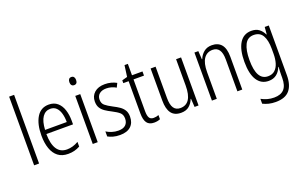

<svg xmlns="http://www.w3.org/2000/svg" viewBox="-108 -1258 3154 1997"><g transform="rotate(-20 1469.0 -259.5)"><path d="M129 0H74V-760H129Z M432 -542Q490 -542 527.5 -509.5Q565 -477 582.5 -422.5Q600 -368 600 -303V-262H305Q306 -152 343 -95Q380 -38 454 -38Q518 -38 581 -75V-23Q552 -7 520 1.5Q488 10 450 10Q382 10 338 -24Q294 -58 272.5 -120Q251 -182 251 -264Q251 -391 297 -466.5Q343 -542 432 -542ZM432 -495Q377 -495 344.5 -448Q312 -401 307 -307H547Q547 -359 535 -402Q523 -445 497.5 -470Q472 -495 432 -495Z M751 -731Q770 -731 779 -718.5Q788 -706 788 -686Q788 -641 751 -641Q733 -641 723.5 -653Q714 -665 714 -686Q714 -706 723 -718.5Q732 -731 751 -731ZM778 -532V0H723V-532Z M1185 -136Q1185 -67 1143.5 -28.5Q1102 10 1024 10Q981 10 947.5 0.5Q914 -9 891 -22V-78Q917 -61 951.5 -50Q986 -39 1023 -39Q1077 -39 1103.5 -64.5Q1130 -90 1130 -134Q1130 -177 1104 -200Q1078 -223 1025 -250Q987 -269 957.5 -289Q928 -309 911 -336.5Q894 -364 894 -407Q894 -467 936 -504.5Q978 -542 1052 -542Q1088 -542 1120.5 -533.5Q1153 -525 1180 -510L1158 -465Q1136 -479 1108 -487Q1080 -495 1051 -495Q1003 -495 975 -472Q947 -449 947 -408Q947 -367 973.5 -344.5Q1000 -322 1054 -294Q1092 -275 1121 -255Q1150 -235 1167.5 -207Q1185 -179 1185 -136Z M1413 -38Q1428 -38 1442.5 -41Q1457 -44 1468 -49V-3Q1455 3 1438 6.5Q1421 10 1401 10Q1346 10 1321.5 -24.5Q1297 -59 1297 -130V-486H1238V-517L1297 -533L1314 -658H1351V-532H1467V-486H1351V-133Q1351 -85 1364.5 -61.5Q1378 -38 1413 -38Z M1894 -532V0H1850L1844 -92H1840Q1824 -49 1790 -19.5Q1756 10 1700 10Q1626 10 1591.5 -37.5Q1557 -85 1557 -176V-532H1612V-186Q1612 -110 1636 -74.5Q1660 -39 1708 -39Q1839 -39 1839 -240V-532Z M2236 -542Q2305 -542 2341.5 -498.5Q2378 -455 2378 -363V0H2324V-353Q2324 -425 2299.5 -459.5Q2275 -494 2228 -494Q2165 -494 2130.5 -444.5Q2096 -395 2096 -294V0H2042V-532H2085L2091 -440H2095Q2111 -482 2146.5 -512Q2182 -542 2236 -542Z M2674 -542Q2726 -542 2758 -517.5Q2790 -493 2810 -452H2813L2820 -532H2865V19Q2865 126 2817 183.5Q2769 241 2663 241Q2621 241 2586.5 232.5Q2552 224 2522 209V155Q2555 173 2589.5 182.5Q2624 192 2663 192Q2737 192 2773.5 152Q2810 112 2810 27V-4Q2810 -24 2811 -46Q2812 -68 2814 -93H2810Q2792 -45 2756.5 -17.5Q2721 10 2669 10Q2587 10 2542 -59Q2497 -128 2497 -263Q2497 -396 2542 -469Q2587 -542 2674 -542ZM2682 -493Q2614 -493 2583.5 -432Q2553 -371 2553 -263Q2553 -149 2584.5 -93.5Q2616 -38 2679 -38Q2726 -38 2755 -64.5Q2784 -91 2797.5 -136Q2811 -181 2811 -237V-294Q2811 -387 2781 -440Q2751 -493 2682 -493Z"/></g></svg>

Font: Noto Sans Ethiopic Condensed Light
Style: Regular
Weight: 300
Width: 3
Designer: Monotype Design Team
Foundry: Monotype Imaging Inc.
Version: Version 2.102; ttfautohint (v1.8.4.7-5d5b)